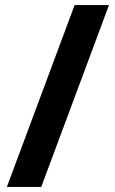

<svg xmlns="http://www.w3.org/2000/svg" viewBox="-20 -734 453 754"><path d="M142 0H7L273 -714H408Z"/></svg>

Font: Noto Sans Adlam Unjoined New
Style: Bold
Weight: 700
Designer: Mark Jamra, Neil Patel
Foundry: JamraPatel LLC
Version: Version 3.000